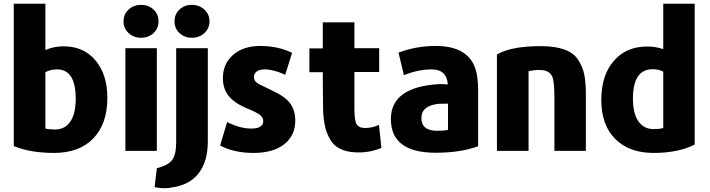

<svg xmlns="http://www.w3.org/2000/svg" viewBox="-20 -800 3818 1032"><path d="M557 -274Q557 -134 481.5 -56Q406 22 270 22Q143 22 54 -15V-780H224V-531Q269 -551 322 -551Q430 -551 493.5 -475Q557 -399 557 -274ZM387 -269Q387 -427 287 -427Q252 -427 224 -412V-109Q242 -104 275 -104Q330 -104 358.5 -147Q387 -190 387 -269Z M832 -685Q832 -647 805 -622Q778 -597 738 -597Q699 -597 671.5 -622Q644 -647 644 -685Q644 -724 671.5 -749Q699 -774 738 -774Q778 -774 805 -749Q832 -724 832 -685ZM823 11H654V-541H823Z M1012 -597Q972 -597 945 -622Q918 -647 918 -685Q918 -724 945 -749Q972 -774 1011 -774Q1051 -774 1078.5 -748.5Q1106 -723 1106 -685Q1106 -647 1078.5 -622Q1051 -597 1012 -597ZM1097 -41Q1097 68 1048 131Q999 194 907 207Q868 217 811 206L823 104Q878 91 902 64Q926 37 927 -31V-541H1097Z M1567 -152Q1567 -71 1507.5 -24.5Q1448 22 1343 22Q1238 22 1163 -18L1201 -144Q1269 -109 1331 -109Q1395 -109 1395 -150Q1395 -170 1374.5 -184.5Q1354 -199 1299 -221Q1236 -249 1207 -287Q1178 -325 1178 -380Q1178 -457 1233 -505Q1288 -553 1379 -553Q1474 -553 1550 -516L1513 -398Q1451 -427 1403 -427Q1376 -427 1360.5 -416Q1345 -405 1345 -387Q1345 -377 1348 -370Q1351 -363 1360 -356Q1369 -349 1376.5 -345.5Q1384 -342 1404 -332.5Q1424 -323 1437 -316Q1509 -284 1538 -246.5Q1567 -209 1567 -152Z M2030 -5Q1984 15 1927 19Q1864 22 1822 6Q1780 -10 1759 -43.5Q1738 -77 1729 -112.5Q1720 -148 1717 -199Q1715 -303 1715 -412H1643V-540H1715V-680H1885V-541H2018V-413H1885V-213Q1885 -158 1895 -136Q1905 -114 1937 -112Q1979 -111 2017 -129Q2019 -108 2023.5 -67Q2028 -26 2030 -5Z M2550 -14Q2455 21 2322 21Q2081 21 2081 -160Q2081 -333 2341 -348Q2354 -349 2387 -346Q2382 -427 2299 -427Q2229 -427 2151 -396L2122 -517Q2216 -553 2322 -553Q2523 -553 2545 -387Q2550 -352 2550 -320ZM2388 -102V-243Q2348 -243 2339 -242Q2245 -233 2245 -165Q2245 -97 2331 -97Q2368 -97 2388 -102Z M3129 11H2960V-266Q2960 -361 2949 -387Q2933 -424 2881 -424Q2849 -424 2821 -417V11H2651V-507Q2727 -552 2886 -552Q2964 -552 3014.5 -533.5Q3065 -515 3089 -476.5Q3113 -438 3121 -396.5Q3129 -355 3129 -291Z M3714 -23Q3626 22 3493 22Q3362 22 3287 -53Q3212 -128 3212 -263Q3212 -395 3279 -472.5Q3346 -550 3458 -550Q3505 -550 3545 -536V-780H3714ZM3545 -112V-415Q3521 -428 3488 -428Q3382 -428 3382 -269Q3382 -191 3411 -148.5Q3440 -106 3494 -106Q3523 -106 3545 -112Z"/></svg>

Font: Repo
Style: ExtraBold
Weight: 800
Designer: Stefan Peev
Foundry: Context Ltd
Version: Version 001.000